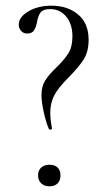

<svg xmlns="http://www.w3.org/2000/svg" viewBox="-20 -645 367 676"><path d="M110 -565Q106 -547 99 -537Q92 -527 76 -527Q62 -527 54 -536.5Q46 -546 46 -558Q46 -585 80 -605Q114 -625 161 -625Q218 -625 255 -594Q292 -563 292 -505Q292 -463 274.5 -435.5Q257 -408 221 -372Q185 -336 171 -309Q157 -282 157 -248Q157 -225 163 -193Q164 -190 158.5 -189Q153 -188 152 -191Q141 -217 133.5 -252.5Q126 -288 126 -310Q126 -341 139 -361.5Q152 -382 178 -407Q206 -434 220.5 -457Q235 -480 235 -517Q235 -560 213 -586.5Q191 -613 157 -613Q131 -613 122 -600Q113 -587 110 -565ZM114 -28Q114 -45 125 -55Q136 -65 154 -65Q173 -65 183 -55Q193 -45 193 -28Q193 -10 183 0.5Q173 11 154 11Q136 11 125 0.5Q114 -10 114 -28Z"/></svg>

Font: Cormorant Infant Light
Style: Regular
Weight: 300
Designer: Christian Thalmann (Catharsis Fonts)
Version: Version 3.000